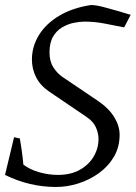

<svg xmlns="http://www.w3.org/2000/svg" viewBox="-20 -732 540 764"><path d="M203 12Q97 12 0 -36L36 -186L59 -181Q62 -165 66 -137Q70 -109 73 -77Q99 -57 136.5 -46.5Q174 -36 210 -36Q262 -36 298 -56.5Q334 -77 353 -109.5Q372 -142 372 -179Q372 -201 362 -224.5Q352 -248 324 -267L175 -368Q140 -392 123.5 -425Q107 -458 107 -495Q107 -547 135 -592.5Q163 -638 216 -669.5Q269 -701 342 -712Q361 -712 392 -704Q423 -696 453.5 -687Q484 -678 500 -673L474 -623Q433 -631 395 -638.5Q357 -646 316 -646Q297 -646 273 -641Q249 -636 227 -623Q205 -610 191 -586Q177 -562 177 -523Q177 -488 192 -464.5Q207 -441 227 -427L372 -329Q413 -301 434.5 -266Q456 -231 456 -196Q456 -147 433.5 -108.5Q411 -70 373.5 -43Q336 -16 291.5 -2Q247 12 203 12Z"/></svg>

Font: Mate
Style: Italic
Weight: 400
Italic angle: -10.8°
Designer: Eduardo Rodriguez Tunni
Foundry: Eduardo Rodriguez Tunni
Version: Version 1.003; ttfautohint (v1.8.4.7-5d5b);gftools[0.9.24]